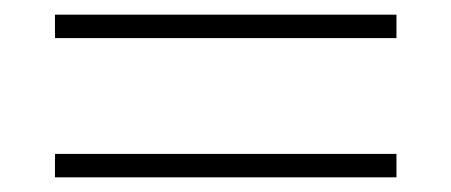

<svg xmlns="http://www.w3.org/2000/svg" viewBox="-20 -457 616 262"><path d="M55 -437H521V-405H55ZM55 -247H521V-215H55Z"/></svg>

Font: Trirong ExtraLight
Style: Regular
Weight: 275
Designer: Katatrad Team
Foundry: CadsonDemak
Version: Version 1.001